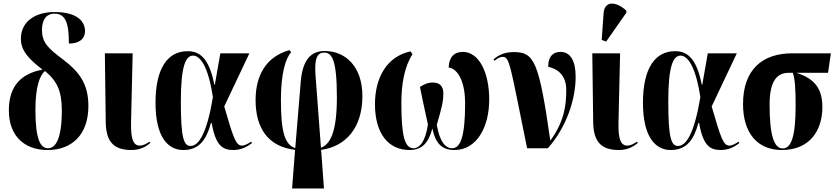

<svg xmlns="http://www.w3.org/2000/svg" viewBox="-20 -837 4721 1084"><path d="M249 10C387 10 479 -78 479 -238C479 -361 431 -430 331 -505C252 -564 217 -597 217 -668C217 -731 246 -760 287 -760C351 -760 369 -706 369 -591C424 -591 460 -615 460 -662C460 -711 422 -769 288 -769C178 -769 98 -715 98 -618C98 -551 141 -505 220 -444C103 -422 30 -355 30 -214C30 -71 116 10 249 10ZM251 0C206 0 180 -56 180 -216C180 -349 205 -412 234 -436C303 -379 329 -322 329 -213C329 -55 295 0 251 0Z M722 10C776 10 809 -13 829 -30L824 -37C804 -24 789 -15 768 -15C720 -15 719 -90 720 -150L729 -536H572L577 -149C578 -38 621 10 722 10Z M1015 10C1106 10 1146 -50 1171 -143H1175C1197 -16 1236 10 1297 10C1337 10 1372 -5 1403 -30L1398 -37C1379 -25 1362 -15 1346 -15C1313 -15 1299 -52 1246 -236L1388 -536H1224L1193 -359H1190C1159 -519 1100 -548 1039 -548C928 -548 858 -454 858 -257C858 -65 927 10 1015 10ZM1056 -13C1018 -13 1001 -56 1001 -264C1001 -463 1028 -523 1070 -523C1109 -523 1155 -467 1182 -288C1147 -79 1101 -13 1056 -13Z M1629 227H1809L1793 9C1929 -9 2026 -112 2026 -295C2026 -462 1930 -549 1813 -549C1737 -549 1689 -502 1678 -377L1647 -1C1585 -20 1566 -101 1566 -275C1566 -426 1594 -511 1624 -542L1614 -554C1482 -517 1423 -411 1423 -272C1423 -114 1493 -9 1646 9ZM1761 -417C1755 -510 1772 -540 1810 -540C1853 -540 1882 -503 1882 -287C1882 -90 1844 -22 1792 -3Z M2292 10C2364 10 2400 -32 2421 -112C2437 -36 2468 10 2546 10C2670 10 2742 -117 2742 -275C2742 -427 2685 -544 2593 -544C2543 -544 2515 -513 2513 -456C2571 -447 2606 -366 2606 -254C2606 -63 2579 0 2532 0C2499 0 2464 -29 2446 -132C2474 -230 2483 -261 2483 -311C2483 -348 2464 -371 2424 -371C2393 -371 2373 -360 2351 -346C2359 -303 2372 -245 2396 -134C2382 -37 2348 0 2315 0C2266 0 2246 -65 2246 -256C2246 -364 2264 -462 2309 -531L2298 -547C2162 -518 2097 -396 2097 -249C2097 -84 2172 10 2292 10Z M2956 0H3073C3177 -117 3230 -274 3230 -403C3230 -493 3201 -544 3144 -544C3109 -544 3075 -525 3075 -460C3126 -449 3177 -414 3177 -330C3177 -246 3167 -152 3087 -43C3023 -491 2996 -543 2881 -543C2830 -543 2794 -527 2766 -501L2772 -494C2792 -511 2807 -516 2818 -516C2858 -516 2859 -474 2956 0Z M3402 -602 3516 -765V-777C3462 -828 3394 -836 3388 -764L3377 -612ZM3474 10C3528 10 3561 -13 3581 -30L3576 -37C3556 -24 3541 -15 3520 -15C3472 -15 3471 -90 3472 -150L3481 -536H3324L3329 -149C3330 -38 3373 10 3474 10Z M3767 10C3858 10 3898 -50 3923 -143H3927C3949 -16 3988 10 4049 10C4089 10 4124 -5 4155 -30L4150 -37C4131 -25 4114 -15 4098 -15C4065 -15 4051 -52 3998 -236L4140 -536H3976L3945 -359H3942C3911 -519 3852 -548 3791 -548C3680 -548 3610 -454 3610 -257C3610 -65 3679 10 3767 10ZM3808 -13C3770 -13 3753 -56 3753 -264C3753 -463 3780 -523 3822 -523C3861 -523 3907 -467 3934 -288C3899 -79 3853 -13 3808 -13Z M4394 10C4553 10 4623 -102 4623 -232C4623 -335 4581 -393 4476 -426H4655L4671 -536H4453C4285 -536 4175 -445 4175 -249C4175 -90 4253 10 4394 10ZM4399 1C4350 1 4325 -73 4325 -246C4325 -381 4367 -426 4434 -426H4456C4468 -394 4472 -336 4472 -242C4472 -59 4445 1 4399 1Z"/></svg>

Font: Noto Serif Display ExtraCondensed ExtraBold
Style: Regular
Weight: 800
Width: 2
Designer: Monotype Design Team
Foundry: Monotype Imaging Inc.
Version: Version 2.009